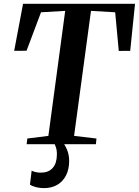

<svg xmlns="http://www.w3.org/2000/svg" viewBox="-20 -763 734 1016"><path d="M121 0 124.5 -30 236 -44 325 -705.5 197 -698 120.5 -494.5 55 -494 102 -743H694.5L669 -494L608.5 -493.5L589.5 -698L461.5 -705.5L372 -44L490.5 -30L487.5 0ZM288 -15 310 -13Q324 3.5 335 30Q346 56.5 346 88.5Q346 132 329.8 164.5Q313.5 197 283.5 214.8Q253.5 232.5 212 232.5Q191 232.5 171 227.5Q151 222.5 138.5 214L147.5 140Q155.5 144.5 169.2 147.8Q183 151 199 150.5Q237 150 258.8 125.8Q280.5 101.5 281 56Q281.5 31.5 275.2 14.5Q269 -2.5 263.5 -13Z"/></svg>

Font: Merriweather 96pt SemiBold
Style: Italic
Weight: 600
Italic angle: -7.8°
Version: Version 2.101